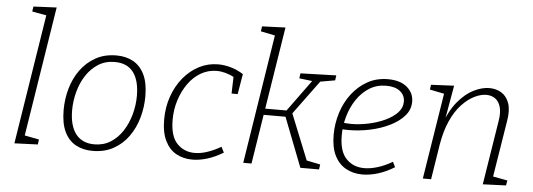

<svg xmlns="http://www.w3.org/2000/svg" viewBox="-50 -913 2959 1065"><g transform="rotate(5 1429.5 -380.5)"><path d="M58 3 176 -742 192 -716 93 -734 97 -762 226 -768 108 -24 93 -49 192 -30 188 -2Z M580 -532Q634 -532 674 -509.5Q714 -487 736.5 -440.5Q759 -394 759 -320Q759 -259 742.5 -200.5Q726 -142 692.5 -95Q659 -48 609 -20.5Q559 7 493 7Q440 7 399.5 -15Q359 -37 336.5 -84Q314 -131 314 -205Q314 -267 330.5 -325Q347 -383 380.5 -429.5Q414 -476 464 -504Q514 -532 580 -532ZM574 -495Q521 -495 481.5 -469.5Q442 -444 415 -402.5Q388 -361 374.5 -309.5Q361 -258 361 -208Q361 -122 396.5 -76Q432 -30 500 -30Q551 -30 590.5 -55Q630 -80 657 -122Q684 -164 698 -215Q712 -266 712 -318Q712 -404 677.5 -449.5Q643 -495 574 -495Z M1049 7Q999 7 959.5 -14.5Q920 -36 897 -82.5Q874 -129 874 -201Q874 -270 895 -330Q916 -390 953.5 -435.5Q991 -481 1040.5 -506.5Q1090 -532 1146 -532Q1180 -532 1216 -522Q1252 -512 1287 -490L1268 -377H1234L1237 -478L1243 -467Q1190 -495 1142 -495Q1094 -495 1053.5 -471.5Q1013 -448 983.5 -406.5Q954 -365 937.5 -313Q921 -261 921 -204Q921 -113 960 -72Q999 -31 1059 -31Q1092 -31 1129 -43.5Q1166 -56 1204 -78L1220 -47Q1176 -20 1132 -6.5Q1088 7 1049 7Z M1332 0 1449 -742 1465 -715 1366 -735 1370 -763 1500 -768 1426 -302 1417 -310H1555L1540 -302L1679 -493L1683 -484L1601 -494L1605 -522L1804 -528L1800 -500L1708 -484L1725 -495L1575 -291V-308L1685 -35L1674 -45L1758 -28L1754 0H1650L1541 -281L1550 -275H1410L1422 -278L1378 0Z M1995 7Q1945 7 1904.5 -15Q1864 -37 1841 -82.5Q1818 -128 1818 -199Q1818 -261 1836.5 -320.5Q1855 -380 1891 -427.5Q1927 -475 1977.5 -503.5Q2028 -532 2092 -532Q2160 -532 2198 -500Q2236 -468 2236 -419Q2236 -375 2206 -340.5Q2176 -306 2126 -281.5Q2076 -257 2016.5 -244.5Q1957 -232 1898 -232Q1886 -232 1876 -232.5Q1866 -233 1856 -234L1860 -270Q1872 -269 1884.5 -268Q1897 -267 1910 -267Q1956 -267 2005.5 -277.5Q2055 -288 2097 -307.5Q2139 -327 2164.5 -354Q2190 -381 2190 -416Q2190 -451 2162.5 -473Q2135 -495 2085 -495Q2033 -495 1992 -469.5Q1951 -444 1922 -401Q1893 -358 1878 -305.5Q1863 -253 1863 -199Q1863 -111 1902 -70Q1941 -29 2003 -29Q2038 -29 2078 -41.5Q2118 -54 2159 -78L2173 -49Q2128 -21 2082.5 -7Q2037 7 1995 7Z M2666 3 2723 -354Q2731 -402 2722 -433Q2713 -464 2692 -478.5Q2671 -493 2643 -493Q2612 -493 2576.5 -475.5Q2541 -458 2507 -422Q2473 -386 2447.5 -329.5Q2422 -273 2409 -196L2378 0H2332L2412 -502L2427 -475L2328 -495L2332 -522L2460 -528L2423 -317L2410 -299Q2439 -385 2481.5 -436Q2524 -487 2570 -509.5Q2616 -532 2656 -532Q2695 -532 2724.5 -513.5Q2754 -495 2767 -457Q2780 -419 2770 -360L2717 -31L2698 -49L2800 -30L2795 -2Z"/></g></svg>

Font: Bitter Thin Light
Style: Italic
Weight: 300
Italic angle: -9°
Version: Version 2.002